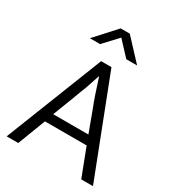

<svg xmlns="http://www.w3.org/2000/svg" viewBox="-199 -961 982 1077"><g transform="rotate(30 291.5 -422.0)"><path d="M263 -844H322L447 -710H377L292 -801L207 -710H141ZM176 -238H404L354 -373Q340 -408 325 -452L293 -550H291Q283 -524 275 -501L260 -457L244 -416Q237 -395 228 -373ZM260 -630H327L571 0H495L426 -180H156L87 0H12Z"/></g></svg>

Font: Mukta Light
Style: Regular
Weight: 300
Designer: Girish Dalvi and Yashodeep Gholap
Foundry: Ek Type
Version: Version 2.538;PS 1.002;hotconv 16.6.51;makeotf.lib2.5.65220;